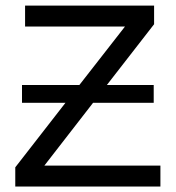

<svg xmlns="http://www.w3.org/2000/svg" viewBox="-20 -679 640 699"><path d="M60.1 -369.6H269L435.1 -582.5H71.3V-658.7H541V-590.8L369.1 -369.6H539.6V-304.7H318.8L141.6 -76.2H564V0H35.6V-69.8L218.3 -304.7H60.1Z"/></svg>

Font: Cousine
Style: Regular
Weight: 400
Monospace: yes
Designer: Steve Matteson
Foundry: Monotype Imaging Inc.
Version: Version 1.21